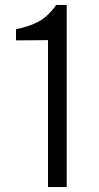

<svg xmlns="http://www.w3.org/2000/svg" viewBox="-20 -760 404 780"><path d="M251 -740V0H175V-597L45 -596V-641L70 -647Q119 -660 148 -679Q177 -698 201 -730L208 -740Z"/></svg>

Font: Be Vietnam Pro Light
Style: Regular
Weight: 300
Designer: Lam Bao, Tony Le, Vietanh Nguyen
Foundry: Yellow Type Foundry
Version: Version 1.002; ttfautohint (v1.8.3)